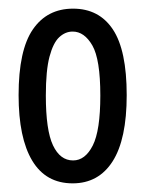

<svg xmlns="http://www.w3.org/2000/svg" viewBox="-20 -690 337 444"><path d="M148 -266Q86 -266 54.5 -318.5Q23 -371 23 -470Q23 -574 56 -622Q89 -670 149 -670Q209 -670 241 -622Q273 -574 273 -470Q273 -368 240.5 -317Q208 -266 148 -266ZM149 -319Q177 -319 194.5 -353.5Q212 -388 212 -469Q212 -553 193.5 -585Q175 -617 148 -617Q131 -617 117 -604Q103 -591 94.5 -559Q86 -527 86 -469Q86 -389 102.5 -354Q119 -319 149 -319Z"/></svg>

Font: Bricolage Grotesque 12pt Condensed Light
Style: Regular
Weight: 300
Width: 3
Designer: Mathieu Triay
Foundry: Atelier Triay
Version: Version 1.001; ttfautohint (v1.8.4.7-5d5b);gftools[0.9.33.de